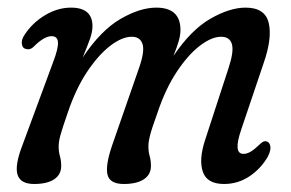

<svg xmlns="http://www.w3.org/2000/svg" viewBox="-20 -462 744 491"><path d="M267 -91 335.5 -288Q350.5 -330.5 344.5 -349.2Q338.5 -368 317 -368Q292 -368 261.8 -344.8Q231.5 -321.5 202.5 -278Q173.5 -234.5 153 -173Q139 -133 134.5 -116.2Q130 -99.5 130 -88Q130 -74 133.2 -62.8Q136.5 -51.5 136.5 -37.5Q136.5 -15.5 118.5 -3.5Q100.5 8.5 67.5 8.5Q32 8.5 24.8 -15.5Q17.5 -39.5 37.5 -91L116 -303.5Q129.5 -339 128.2 -354.2Q127 -369.5 112 -369.5Q92.5 -369.5 65 -341.5Q56.5 -334 48 -336.5Q38 -337.5 36 -348.8Q34 -360 42.5 -372.5Q62.5 -403.5 95 -423Q127.5 -442.5 161.5 -442.5Q216.5 -442.5 216.5 -395Q216.5 -380.5 210 -362.2Q203.5 -344 191.5 -315Q238 -384.5 288 -413.5Q338 -442.5 379.5 -442.5Q441.5 -442.5 441.5 -385.5Q441.5 -372.5 437 -356.8Q432.5 -341 423.5 -319Q469 -386 518.2 -414.2Q567.5 -442.5 608 -442.5Q658 -442.5 667.2 -403.2Q676.5 -364 654 -300L597 -131Q575.5 -68.5 602.5 -68.5Q611.5 -68.5 621.2 -74.2Q631 -80 646 -94.5Q654.5 -102.5 661 -100.5Q669 -99 671.2 -88.8Q673.5 -78.5 665 -61.5Q647 -30.5 617.8 -11Q588.5 8.5 553 8.5Q509.5 8.5 498.8 -22.5Q488 -53.5 504.5 -104L564.5 -288Q578.5 -330.5 573 -349.2Q567.5 -368 545.5 -368Q521 -368 490.8 -344.8Q460.5 -321.5 431.8 -278Q403 -234.5 382.5 -173Q368 -133 363.8 -116.2Q359.5 -99.5 359.5 -88Q359.5 -74 362.8 -62.8Q366 -51.5 366 -37.5Q366 -15.5 347.8 -3.5Q329.5 8.5 296.5 8.5Q261 8.5 255 -15Q249 -38.5 267 -91Z"/></svg>

Font: Fraunces 144pt SuperSoft
Style: Italic
Weight: 400
Italic angle: -16°
Version: Version 1.000;[b76b70a41]